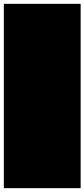

<svg xmlns="http://www.w3.org/2000/svg" viewBox="-20 -980 440 1000"><path d="M0 0H400V-960H0ZM0 0Q0 0 0 0Q0 0 0 0Q0 0 0 0Q0 0 0 0Q0 0 0 0Q0 0 0 0H400Q400 0 400 0Q400 0 400 0Q400 0 400 0Q400 0 400 0Q400 0 400 0Q400 0 400 0ZM0 -960Q0 -960 0 -960Q0 -960 0 -960Q0 -960 0 -960Q0 -960 0 -960Q0 -960 0 -960Q0 -960 0 -960H400Q400 -960 400 -960Q400 -960 400 -960Q400 -960 400 -960Q400 -960 400 -960Q400 -960 400 -960Q400 -960 400 -960Z"/></svg>

Font: Wavefont
Style: Regular
Weight: 400
Monospace: yes
Version: Version 3.003